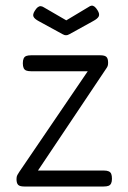

<svg xmlns="http://www.w3.org/2000/svg" viewBox="-20 -667 467 698"><path d="M68 11Q52 11 46 5Q40 -1 40 -16Q40 -25 43 -30.5Q46 -36 50 -42L299 -408H93Q82 -408 75.5 -410.5Q69 -413 66 -419.5Q63 -426 63 -437Q63 -448 66 -454.5Q69 -461 75.5 -463.5Q82 -466 93 -466H345Q361 -466 367 -460Q373 -454 373 -439Q373 -432 371.5 -427.5Q370 -423 367 -419L118 -47H358Q369 -47 375.5 -44Q382 -41 384.5 -34.5Q387 -28 387 -17Q387 -7 384 -0.5Q381 6 374.5 8.5Q368 11 357 11ZM221 -593 301 -641Q308 -646 313 -646.5Q318 -647 323.5 -643Q329 -639 335 -629Q343 -616 339 -607.5Q335 -599 318 -590L233 -543Q229 -541 226.5 -540Q224 -539 220 -539Q216 -539 213.5 -540Q211 -541 207 -543L121 -590Q106 -598 102 -606Q98 -614 106 -627Q112 -637 117.5 -641Q123 -645 128.5 -644.5Q134 -644 140 -640Z"/></svg>

Font: Fredoka SemiCondensed Light
Style: Regular
Weight: 300
Width: 4
Designer: Ben Nathan
Foundry: Milena B. Brandão, Ben Nathan
Version: Version 2.001